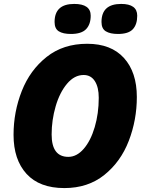

<svg xmlns="http://www.w3.org/2000/svg" viewBox="-20 -948 742 978"><path d="M49 -261Q49 -378 91 -484.5Q133 -591 217.5 -658Q302 -725 424 -725Q546 -725 611.5 -652.5Q677 -580 677 -454Q677 -337 636 -230.5Q595 -124 511.5 -57Q428 10 308 10Q181 10 115 -62.5Q49 -135 49 -261ZM483 -450Q483 -504 463 -535Q443 -566 406 -566Q359 -566 321.5 -521.5Q284 -477 263.5 -406.5Q243 -336 243 -263Q243 -149 328 -149Q371 -149 406.5 -190Q442 -231 462.5 -300.5Q483 -370 483 -450ZM258 -836Q258 -928 358 -928Q442 -928 442 -868Q442 -824 418.5 -799.5Q395 -775 341 -775Q301 -775 279.5 -788.5Q258 -802 258 -836ZM497 -836Q497 -928 597 -928Q679 -928 679 -868Q679 -823 656.5 -799Q634 -775 581 -775Q541 -775 519 -788.5Q497 -802 497 -836Z"/></svg>

Font: Noto Sans Display Black
Style: Italic
Weight: 900
Italic angle: -12°
Designer: Monotype Design team
Foundry: Monotype Imaging Inc.
Version: Version 1.000